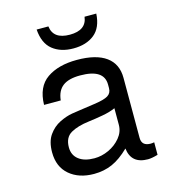

<svg xmlns="http://www.w3.org/2000/svg" viewBox="-111 -824 840 933"><g transform="rotate(-15 309.0 -357.0)"><path d="M569 -55V8Q538 17 519 17Q435 17 426 -62Q382 -19 340 -0.5Q298 18 248 18Q172 18 124.5 -22.5Q77 -63 77 -136Q77 -190 100 -222.5Q123 -255 156.5 -271.5Q190 -288 220 -293Q234 -295 263 -299.5Q292 -304 336 -310Q386 -317 405.5 -329Q425 -341 425 -366V-384Q425 -462 305 -462Q247 -462 217.5 -439.5Q188 -417 183 -369H99Q101 -460 158.5 -499.5Q216 -539 309 -539Q406 -539 456 -502.5Q506 -466 506 -396V-94Q506 -53 551 -53Q559 -53 569 -55ZM425 -182V-265Q399 -253 360.5 -246Q322 -239 289 -235Q231 -228 196.5 -208Q162 -188 162 -138Q162 -99 190.5 -77Q219 -55 269 -55Q306 -55 341.5 -71.5Q377 -88 401 -117Q425 -146 425 -182ZM159 -732H218Q226 -666 309 -666Q392 -666 400 -732H459Q455 -662 414.5 -629.5Q374 -597 309 -597Q245 -597 204.5 -629.5Q164 -662 159 -732Z"/></g></svg>

Font: Fragment Mono
Style: Regular
Weight: 400
Monospace: yes
Designer: Wei Huang based on Nimbus Sans by URW Studio, based on Helvetica by Max Miedinger.
Foundry: Wei Huang
Version: Version 1.021; ttfautohint (v1.8.4.7-5d5b)